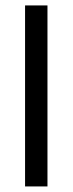

<svg xmlns="http://www.w3.org/2000/svg" viewBox="-20 -687 267 707"><path d="M72.3 -667H154.8V-0.5H72.3Z"/></svg>

Font: Vazir FD-UI
Style: Regular-FD-UI
Weight: 400
Designer: Saber Rastikerdar
Foundry: Saber Rastikerdar
Version: Version 30.1.0